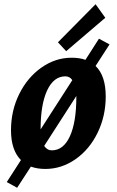

<svg xmlns="http://www.w3.org/2000/svg" viewBox="-20 -785 552 908"><path d="M432 -473Q480 -427 480 -329Q480 -236 441.5 -157Q403 -78 337 -32Q271 14 194 14Q157 14 126 3L61 103L12 76L79 -28Q32 -75 32 -169Q32 -262 71 -340.5Q110 -419 176 -465.5Q242 -512 319 -512Q357 -512 384 -502L448 -602L498 -575ZM341 -326V-331L189 -95Q203 -74 225 -74Q280 -74 310.5 -140.5Q341 -207 341 -326ZM322 -406Q310 -424 289 -424Q234 -424 203 -357.5Q172 -291 172 -173ZM254 -585 432 -765 478 -701 293 -543Z"/></svg>

Font: Andada Pro ExtraBold
Style: Italic
Weight: 800
Italic angle: -6.99998°
Designer: Carolina Giovagnoli
Foundry: Huerta Tipografica
Version: Version 3.005; ttfautohint (v1.8.4)